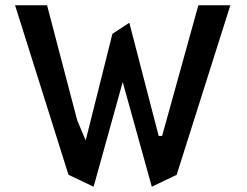

<svg xmlns="http://www.w3.org/2000/svg" viewBox="-20 -713 935 726"><path d="M469 -627 405 -585 304 -182 272 -258 158 -693H37L239 -52L334 -7L444 -403L554 -7L648 -52L851 -693H730L593 -199H580Z"/></svg>

Font: Bluebird
Style: LiNrw
Weight: 300
Designer: Jasper
Foundry: Cannot Into Space Fonts
Version: Version 0.98